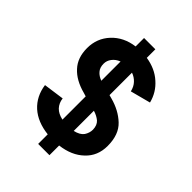

<svg xmlns="http://www.w3.org/2000/svg" viewBox="-253 -944 1163 1163"><g transform="rotate(45 329.0 -362.5)"><path d="M592.8 -198.2Q592.8 -294.9 539.1 -345.7Q485.4 -396.5 404.3 -418Q397.5 -419.9 382.8 -423.8Q382.8 -471.7 382.8 -616.2Q411.1 -606.4 430.7 -585Q450.2 -564.5 458 -531.2Q501 -542 587.9 -565.4Q570.3 -635.7 516.6 -682.6Q463.9 -730.5 382.8 -743.2Q382.8 -767.6 382.8 -816.4Q358.4 -816.4 286.1 -816.4Q286.1 -797.9 286.1 -744.1Q196.3 -732.4 140.6 -672.9Q85 -613.3 85 -529.3Q85 -446.3 131.8 -396.5Q177.7 -345.7 263.7 -323.2Q271.5 -320.3 286.1 -316.4Q286.1 -266.6 286.1 -117.2Q245.1 -126 222.7 -149.4Q200.2 -173.8 196.3 -209Q151.4 -203.1 63.5 -190.4Q75.2 -106.4 132.8 -53.7Q190.4 -2 286.1 8.8Q286.1 36.1 286.1 90.8Q310.5 90.8 382.8 90.8Q382.8 70.3 382.8 7.8Q478.5 -3.9 535.2 -58.6Q592.8 -112.3 592.8 -198.2ZM222.7 -533.2Q222.7 -559.6 239.3 -581.1Q255.9 -603.5 286.1 -615.2Q286.1 -559.6 286.1 -450.2Q256.8 -460.9 240.2 -480.5Q222.7 -500 222.7 -533.2ZM382.8 -117.2Q382.8 -160.2 382.8 -290Q415 -280.3 437.5 -261.7Q459 -242.2 460 -205.1Q460 -176.8 443.4 -151.4Q425.8 -127 382.8 -117.2Z"/></g></svg>

Font: BM-Biotif
Style: Bold
Weight: 400
Designer: Deni Anggara
Version: Version 1.000;PS 001.000;hotconv 1.0.88;makeotf.lib2.5.64776